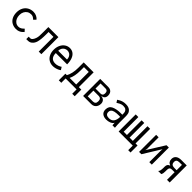

<svg xmlns="http://www.w3.org/2000/svg" viewBox="513 -2394 4375 4375"><g transform="rotate(45 2700.0 -206.5)"><path d="M71.5 -274Q71.5 -360 105.8 -424Q140 -488 200.8 -522.5Q261.5 -557 338.5 -557Q395.5 -557 441.2 -533.8Q487 -510.5 512.5 -478L458 -422Q433.5 -448 406.5 -463.5Q379.5 -479 339.5 -479Q287.5 -479 246.8 -453.2Q206 -427.5 183.2 -381.8Q160.5 -336 160.5 -277Q160.5 -219 182 -172.2Q203.5 -125.5 242.2 -98.8Q281 -72 331.5 -72Q372 -72 405 -92.2Q438 -112.5 467.5 -144L519.5 -87Q496 -61.5 471.5 -42Q447 -22.5 411.5 -8.8Q376 5 330.5 5Q254.5 5 195.8 -28Q137 -61 104.2 -124.2Q71.5 -187.5 71.5 -274Z M660 -78H712Q742 -78 766.2 -109.8Q790.5 -141.5 805 -187Q816.5 -223.5 819.2 -263.8Q822 -304 822 -398V-550H1146V0H1062V-474H905V-393Q905 -232.5 880 -145Q859.5 -74 807 -32Q785 -14.5 760.5 -7.2Q736 0 700 0H660Z M1272.5 -271Q1272.5 -354.5 1303.8 -420.2Q1335 -486 1389.5 -523Q1444 -560 1510.5 -560Q1574.5 -560 1623 -524.8Q1671.5 -489.5 1698.5 -420Q1725.5 -350.5 1725.5 -251H1360.5Q1360.5 -162.5 1400.8 -117.2Q1441 -72 1517.5 -72Q1567.5 -72 1610 -88.5Q1652.5 -105 1676.5 -124L1718.5 -58Q1699.5 -41.5 1667.5 -26.2Q1635.5 -11 1596.2 -1.5Q1557 8 1518.5 8Q1446 8 1390 -27Q1334 -62 1303.2 -125.5Q1272.5 -189 1272.5 -271ZM1508.5 -481Q1469 -481 1435.5 -461.8Q1402 -442.5 1382.2 -407.2Q1362.5 -372 1362.5 -327H1645.5Q1645.5 -372.5 1627.8 -407.5Q1610 -442.5 1578.8 -461.8Q1547.5 -481 1508.5 -481Z M1848 -73H1895Q1926.5 -129.5 1943.8 -206Q1961 -282.5 1961 -378V-550H2281V-73H2361V140H2281V0H1928V140H1848ZM2196 -73V-478H2041V-373Q2041 -276.5 2027 -203.5Q2013 -130.5 1984 -73Z M2492 -550H2755Q2796.5 -550 2827 -533Q2857.5 -516 2873.8 -484.5Q2890 -453 2890 -410Q2890 -307.5 2789 -294V-290Q2847 -285 2877.5 -251Q2908 -217 2908 -164Q2908 -118.5 2889.8 -81Q2871.5 -43.5 2837.5 -21.8Q2803.5 0 2758 0H2492ZM2823 -149V-173Q2823 -210 2801.8 -231Q2780.5 -252 2744 -252H2572V-68H2738Q2779 -68 2801 -89.2Q2823 -110.5 2823 -149ZM2805 -388V-411Q2805 -444 2786 -463Q2767 -482 2734 -482H2572V-319H2734Q2767 -319 2786 -337Q2805 -355 2805 -388Z M3069 -141.5Q3069 -249.5 3157.5 -289.2Q3246 -329 3368 -329H3426V-356Q3426 -387 3419.5 -414.5Q3413 -442 3386 -465Q3359 -488 3303 -488Q3273 -488 3248.2 -481.2Q3223.5 -474.5 3204.8 -464.5Q3186 -454.5 3160.5 -438.5L3140 -426L3101 -487Q3135 -509 3159.5 -522.2Q3184 -535.5 3223.2 -546.8Q3262.5 -558 3311.5 -558Q3400.5 -558 3444 -522.2Q3487.5 -486.5 3497.8 -445.5Q3508 -404.5 3508 -363V-155Q3508 -84 3517 0H3437L3435 -33.5L3432 -75Q3405.5 -30.5 3353.8 -10.2Q3302 10 3244 10Q3163 10 3116 -28.8Q3069 -67.5 3069 -141.5ZM3426 -260 3383 -262Q3301 -262 3251.2 -250.2Q3201.5 -238.5 3178.5 -213.5Q3155.5 -188.5 3155.5 -148.5Q3155.5 -101 3184 -78.5Q3212.5 -56 3264 -56Q3349 -56 3387.5 -111.2Q3426 -166.5 3426 -260Z M4092 0H3637V-550H3722V-77H3827V-550H3912V-77H4017V-550H4102V-79H4167V147H4092Z M4295 -550H4375V-173.5L4367 -129L4630 -550H4705V0H4625V-354L4629 -421L4370 0H4295Z M4945.5 -143 4945 -173Q4945 -220 4962.8 -244.5Q4980.5 -269 5019 -281Q4973 -298 4951.5 -328.8Q4930 -359.5 4930 -407Q4930 -475.5 4976.2 -512.8Q5022.5 -550 5107 -550H5281V0H5195V-245H5116Q5082.5 -245 5064.8 -235.2Q5047 -225.5 5040 -204.8Q5033 -184 5033 -147V-115.5Q5033 -79.5 5028.8 -52.5Q5024.5 -25.5 5010 0H4906Q4945.5 -15.5 4945.5 -143ZM5195 -310V-482H5122Q5067 -482 5043 -463.5Q5019 -445 5019 -401Q5019 -363 5033.8 -343Q5048.5 -323 5073.8 -316.5Q5099 -310 5137 -310Z"/></g></svg>

Font: JuliaMono
Style: Regular
Weight: 400
Monospace: yes
Designer: cormullion
Foundry: corm
Version: Version 0.055; ttfautohint (v1.8.4)